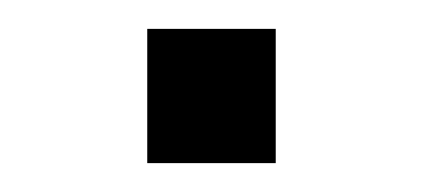

<svg xmlns="http://www.w3.org/2000/svg" viewBox="-20 -113 293 133"><path d="M82 -93H171V0H82Z"/></svg>

Font: 42dot Sans Light Light
Style: Regular
Weight: 300
Version: Version 1.000